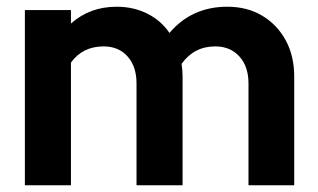

<svg xmlns="http://www.w3.org/2000/svg" viewBox="-20 -551 946 571"><path d="M54 0V-521H191V-481Q247 -531 327 -531Q377 -531 418 -510.5Q459 -490 484 -453Q550 -531 656 -531Q715 -531 759.5 -504.5Q804 -478 829.5 -431.5Q855 -385 855 -323V0H719V-303Q719 -353 692 -383Q665 -413 620 -413Q557 -413 520 -361Q523 -343 523 -323V0H386V-303Q386 -353 359.5 -383Q333 -413 288 -413Q226 -413 191 -365V0Z"/></svg>

Font: Red Hat Display
Style: Bold
Weight: 700
Designer: Pentagram, MCKL
Foundry: Pentagram, MCKL
Version: Version 1.023; ttfautohint (v1.8.3)